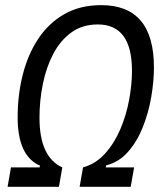

<svg xmlns="http://www.w3.org/2000/svg" viewBox="-20 -723 626 743"><path d="M9.3 0 22.5 -75.2H133.3L134.8 -82Q48.3 -119.1 48.3 -269Q48.3 -356 68.1 -434.1Q87.9 -512.2 127.9 -572.8Q168 -633.3 228.8 -668.2Q289.6 -703.1 371.6 -703.1Q575.7 -703.1 575.7 -462.4Q575.7 -408.2 565.2 -347.2Q554.7 -286.1 532.5 -230.5Q510.3 -174.8 475.1 -135Q439.9 -95.2 390.6 -83L389.2 -75.2H499L485.8 0H288.1L301.3 -75.2Q350.6 -88.9 386.5 -128.7Q422.4 -168.5 445.6 -222.9Q468.8 -277.3 479.7 -336.7Q490.7 -396 490.7 -449.2Q490.7 -628.4 358.4 -628.4Q298.8 -628.4 256.1 -597.4Q213.4 -566.4 186 -514.2Q158.7 -461.9 145.8 -397.7Q132.8 -333.5 132.8 -267.1Q132.8 -115.2 221.2 -75.2L208 0Z"/></svg>

Font: Cascadia Code NF SemiLight
Style: Italic
Weight: 350
Italic angle: -10°
Monospace: yes
Designer: Aaron Bell
Foundry: Saja Typeworks
Version: Version 2404.023; ttfautohint (v1.8.4)